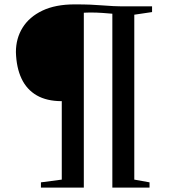

<svg xmlns="http://www.w3.org/2000/svg" viewBox="-20 -855 779 875"><path d="M261.5 -36.5V-394Q193 -394 147.2 -420.5Q101.5 -447 78 -497Q54.5 -547 52.5 -617.5Q52.5 -680 83 -729Q113.5 -778 173 -806.5Q232.5 -835 320 -835Q363 -835 392.2 -833.8Q421.5 -832.5 445.8 -830.5Q470 -828.5 496.5 -827.2Q523 -826 559 -826H673V-800L592 -788V-36.5L661.5 -24V0H492V-792.5Q475 -794 448 -796Q421 -798 390.5 -798Q382.5 -798 374.2 -797.5Q366 -797 362 -797V0H166.5V-24Z"/></svg>

Font: Merriweather 120pt SemiBold
Style: Regular
Weight: 600
Version: Version 2.100